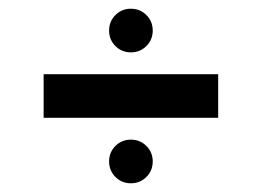

<svg xmlns="http://www.w3.org/2000/svg" viewBox="-20 -570 600 440"><path d="M80 -400H480V-300H80ZM280 -250Q301 -250 315.5 -235.5Q330 -221 330 -200Q330 -179 315.5 -164.5Q301 -150 280 -150Q259 -150 244.5 -164.5Q230 -179 230 -200Q230 -221 244.5 -235.5Q259 -250 280 -250ZM280 -550Q301 -550 315.5 -535.5Q330 -521 330 -500Q330 -479 315.5 -464.5Q301 -450 280 -450Q259 -450 244.5 -464.5Q230 -479 230 -500Q230 -521 244.5 -535.5Q259 -550 280 -550Z"/></svg>

Font: Skate blade
Style: Regular
Weight: 400
Italic angle: -7°
Designer: Valerio Brotto (Silverblur_type)
Version: Version 2.001